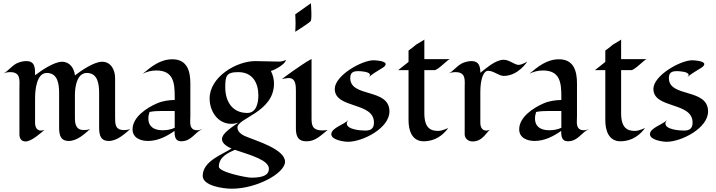

<svg xmlns="http://www.w3.org/2000/svg" viewBox="-24 -849 4350 1166"><path d="M768 -66C756 -61 743 -59 730 -59C674 -59 675 -96 675 -142V-375C675 -423 651 -474 596 -474C547 -474 470 -421 431 -391C427 -434 400 -474 353 -474C304 -474 227 -421 189 -392C189 -432 191 -478 136 -478C119 -478 102 -474 86 -468C52 -456 21 -412 -4 -403C9 -408 23 -411 38 -411C104 -411 94 -360 94 -314V-33C94 -9 105 10 131 10C167 10 220 -38 247 -61C240 -58 232 -56 225 -56C198 -56 189 -80 189 -103V-254C189 -302 198 -406 260 -406C328 -406 335 -336 335 -283V-99C335 -53 330 7 393 7C444 7 488 -34 524 -66C513 -61 500 -59 487 -59C438 -59 431 -93 431 -134V-273C431 -273 428 -406 503 -406C571 -406 578 -336 578 -283V-99C578 -53 573 7 636 7C687 7 731 -34 768 -66Z M1206 -66C1196 -62 1185 -58 1174 -58C1139 -58 1131 -80 1131 -110C1131 -122 1132 -133 1132 -145V-343C1132 -418 1112 -489 1023 -489C950 -489 896 -446 843 -401C868 -414 896 -421 925 -421C1029 -421 1037 -347 1037 -263V-242C1000 -241 963 -236 929 -221C868 -195 781 -138 781 -64C781 -11 830 7 875 7C934 7 989 -21 1036 -54C1036 -25 1038 9 1076 9C1139 9 1158 -45 1206 -66ZM1037 -73C1014 -62 988 -58 963 -58C915 -58 877 -77 877 -130C877 -144 880 -157 884 -169C908 -174 933 -175 958 -175C976 -175 1037 -175 1037 -175Z M1712 -485C1700 -478 1682 -475 1669 -475C1622 -475 1574 -478 1527 -478C1410 -478 1249 -381 1249 -251C1249 -175 1297 -97 1381 -97C1395 -97 1410 -100 1423 -104C1395 -83 1324 -42 1324 -4C1324 24 1359 43 1382 53C1330 88 1207 128 1207 219C1207 279 1329 297 1384 297C1535 297 1707 203 1707 133C1707 57 1529 5 1477 -17C1452 -26 1418 -44 1418 -75C1418 -133 1640 -167 1640 -342C1640 -368 1633 -395 1621 -418C1643 -423 1711 -460 1712 -485ZM1545 -269C1545 -225 1533 -163 1478 -163C1386 -163 1344 -234 1344 -318C1344 -386 1349 -411 1423 -411C1509 -411 1545 -347 1545 -269ZM1609 176C1609 208 1585 230 1502 230C1475 230 1305 197 1305 163C1305 105 1360 79 1403 61C1504 95 1609 124 1609 176Z M1867 -773C1867 -792 1864 -829 1864 -829L1769 -762C1769 -762 1771 -725 1771 -707C1771 -690 1769 -656 1769 -656C1769 -656 1862 -714 1864 -723C1868 -737 1867 -758 1867 -773ZM1966 -60C1955 -58 1945 -57 1935 -57C1865 -57 1868 -96 1868 -146V-491C1830 -471 1794 -444 1758 -420C1750 -415 1688 -369 1688 -369C1688 -369 1716 -375 1730 -375C1771 -375 1773 -331 1773 -300V-68C1773 7 1813 9 1841 9C1892 9 1927 -29 1966 -60Z M2341 -172C2341 -316 2103 -254 2103 -375C2103 -410 2123 -417 2152 -417C2166 -417 2223 -414 2223 -394C2223 -388 2218 -382 2214 -379C2235 -398 2260 -413 2283 -427C2294 -434 2318 -445 2318 -460C2318 -479 2258 -483 2245 -483C2172 -483 2009 -390 2009 -309C2009 -187 2247 -232 2247 -105C2247 -68 2228 -56 2194 -56C2167 -56 2082 -62 2082 -99C2082 -106 2086 -114 2091 -120C2068 -93 1988 -73 1988 -34C1988 1 2064 12 2090 12C2178 12 2341 -70 2341 -172Z M2553 -490V-609C2550 -604 2511 -584 2503 -578C2489 -565 2473 -554 2457 -542V-473C2436 -457 2415 -440 2394 -423H2457V-119C2457 -56 2478 9 2549 9C2649 9 2698 -72 2698 -72C2698 -72 2663 -54 2637 -54C2591 -54 2553 -71 2553 -162V-423H2614C2637 -423 2695 -489 2709 -490Z M3178 -475C3178 -475 3145 -455 3126 -455C3100 -455 3070 -486 3035 -486C2985 -486 2931 -436 2893 -407C2893 -445 2885 -478 2840 -478C2823 -478 2806 -474 2790 -468C2756 -456 2725 -412 2700 -403C2713 -408 2727 -411 2742 -411C2808 -411 2798 -360 2798 -314V-33C2798 -9 2819 10 2845 10C2905 10 2924 -38 2951 -61C2944 -58 2936 -56 2929 -56C2902 -56 2893 -80 2893 -103V-290C2893 -368 2912 -419 2940 -419C2975 -419 3005 -388 3035 -388C3124 -388 3178 -475 3178 -475Z M3554 -66C3544 -62 3533 -58 3522 -58C3487 -58 3479 -80 3479 -110C3479 -122 3480 -133 3480 -145V-343C3480 -418 3460 -489 3371 -489C3298 -489 3244 -446 3191 -401C3216 -414 3244 -421 3273 -421C3377 -421 3385 -347 3385 -263V-242C3348 -241 3311 -236 3277 -221C3216 -195 3129 -138 3129 -64C3129 -11 3178 7 3223 7C3282 7 3337 -21 3384 -54C3384 -25 3386 9 3424 9C3487 9 3506 -45 3554 -66ZM3385 -73C3362 -62 3336 -58 3311 -58C3263 -58 3225 -77 3225 -130C3225 -144 3228 -157 3232 -169C3256 -174 3281 -175 3306 -175C3324 -175 3385 -175 3385 -175Z M3748 -490V-609C3745 -604 3706 -584 3698 -578C3684 -565 3668 -554 3652 -542V-473C3631 -457 3610 -440 3589 -423H3652V-119C3652 -56 3673 9 3744 9C3844 9 3893 -72 3893 -72C3893 -72 3858 -54 3832 -54C3786 -54 3748 -71 3748 -162V-423H3809C3832 -423 3890 -489 3904 -490Z M4276 -172C4276 -316 4038 -254 4038 -375C4038 -410 4058 -417 4087 -417C4101 -417 4158 -414 4158 -394C4158 -388 4153 -382 4149 -379C4170 -398 4195 -413 4218 -427C4229 -434 4253 -445 4253 -460C4253 -479 4193 -483 4180 -483C4107 -483 3944 -390 3944 -309C3944 -187 4182 -232 4182 -105C4182 -68 4163 -56 4129 -56C4102 -56 4017 -62 4017 -99C4017 -106 4021 -114 4026 -120C4003 -93 3923 -73 3923 -34C3923 1 3999 12 4025 12C4113 12 4276 -70 4276 -172Z"/></svg>

Font: Fondamento
Style: Regular
Weight: 400
Designer: Astigmatic (AOETI)
Foundry: Astigmatic (AOETI)
Version: Version 1.001